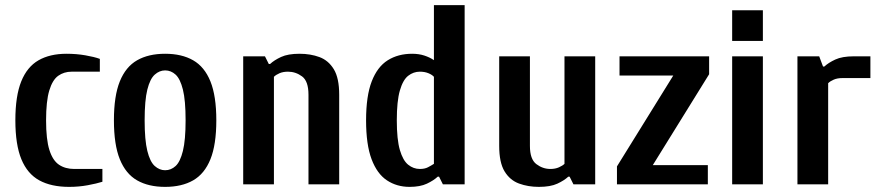

<svg xmlns="http://www.w3.org/2000/svg" viewBox="-20 -720 3430 750"><path d="M250 10Q180 10 133.5 -15.5Q87 -41 63.5 -98Q40 -155 40 -250Q40 -345 63 -402Q86 -459 130.5 -484.5Q175 -510 240 -510Q278 -510 313 -504Q348 -498 370 -490V-440H260Q230 -440 207.5 -424Q185 -408 172.5 -366.5Q160 -325 160 -250Q160 -175 173 -134Q186 -93 210.5 -76.5Q235 -60 270 -60H380V-10Q358 -3 323 3.5Q288 10 250 10Z M625 10Q560 10 515.5 -15.5Q471 -41 448 -98Q425 -155 425 -250Q425 -345 448 -402Q471 -459 515.5 -484.5Q560 -510 625 -510Q690 -510 734.5 -484.5Q779 -459 802 -402Q825 -345 825 -250Q825 -155 802 -98Q779 -41 734.5 -15.5Q690 10 625 10ZM625 -55Q648 -55 666 -71.5Q684 -88 694.5 -130.5Q705 -173 705 -250Q705 -328 694.5 -370Q684 -412 666 -428.5Q648 -445 625 -445Q603 -445 584.5 -428.5Q566 -412 555.5 -370Q545 -328 545 -250Q545 -173 555.5 -130.5Q566 -88 584.5 -71.5Q603 -55 625 -55Z M930 0V-500H1015L1030 -470H1035Q1051 -485 1078 -497.5Q1105 -510 1150 -510Q1193 -510 1228 -497Q1263 -484 1284 -449.5Q1305 -415 1305 -350V0H1185V-350Q1185 -403 1160 -421.5Q1135 -440 1105 -440Q1086 -440 1072 -434Q1058 -428 1050 -420V0Z M1580 10Q1530 10 1491.5 -15.5Q1453 -41 1431.5 -98Q1410 -155 1410 -250Q1410 -345 1432 -402Q1454 -459 1494.5 -484.5Q1535 -510 1590 -510Q1616 -510 1637.5 -503Q1659 -496 1675 -485V-700H1795V0H1710L1695 -30H1690Q1674 -15 1647.5 -2.5Q1621 10 1580 10ZM1620 -60Q1639 -60 1651.5 -66.5Q1664 -73 1675 -80V-420Q1668 -428 1653.5 -434Q1639 -440 1620 -440Q1595 -440 1574.5 -424Q1554 -408 1542 -366.5Q1530 -325 1530 -250Q1530 -175 1542 -134Q1554 -93 1574.5 -76.5Q1595 -60 1620 -60Z M2085 10Q2043 10 2007.5 -3Q1972 -16 1951 -50.5Q1930 -85 1930 -150V-500H2050V-150Q2050 -98 2075 -79Q2100 -60 2130 -60Q2149 -60 2163.5 -66.5Q2178 -73 2185 -80V-500H2305V0H2220L2205 -30H2200Q2184 -15 2157 -2.5Q2130 10 2085 10Z M2390 0V-70L2610 -425H2400V-500H2750V-430L2530 -75H2745V0Z M2840 0V-500H2960V0ZM2840 -560V-680H2960V-560Z M3095 0V-500H3180L3195 -460H3200Q3216 -475 3243 -487.5Q3270 -500 3315 -500H3380V-415H3270Q3251 -415 3237 -409Q3223 -403 3215 -395V0Z"/></svg>

Font: Cuprum
Style: Regular
Weight: 400
Designer: Jovanny Lemonad
Foundry: Jovanny Lemonad
Version: Version 3.000